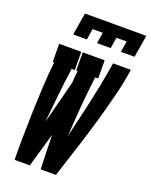

<svg xmlns="http://www.w3.org/2000/svg" viewBox="-173 -1045 890 1135"><g transform="rotate(20 272.5 -477.5)"><path d="M136 -815 159 -955H545L522 -815H436L447 -884H383L372 -815H286L297 -884H233L222 -815ZM64 0Q63 -77 64 -154.5Q65 -232 67.5 -309.5Q70 -387 74 -465Q78 -543 87 -621H78L77 -735H216L217 -621H197Q185 -534 175.5 -447.5Q166 -361 158 -274L228 -545Q229 -564 230.5 -583Q232 -602 235 -621H226L225 -735H363L364 -621H345Q333 -526 325 -431Q317 -336 312 -241Q339 -355 365 -469.5Q391 -584 410 -698L416 -735H528L522 -698Q513 -640 498 -581.5Q483 -523 467.5 -464.5Q452 -406 434.5 -348Q417 -290 399 -232Q381 -174 361.5 -116Q342 -58 324 0H228Q226 -54 224.5 -108Q223 -162 222 -216L160 0Z"/></g></svg>

Font: Iosevka Curly Slab Heavy
Style: Italic
Weight: 900
Italic angle: -9°
Monospace: yes
Designer: Belleve Invis
Foundry: Belleve Invis
Version: Version 22.1.2; ttfautohint (v1.8.4)